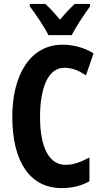

<svg xmlns="http://www.w3.org/2000/svg" viewBox="-20 -953 523 983"><path d="M228 -773H347C368 -815 413 -882 441 -920V-933H363C338 -910 317 -888 287 -852C260 -885 234 -913 212 -933H133V-920C162 -882 209 -812 228 -773ZM309 -606C350 -606 385 -591 420 -567L459 -680C409 -710 356 -724 299 -724C135 -724 43 -569 43 -356C43 -122 135 10 296 10C350 10 397 -2 438 -25V-147C399 -126 360 -109 316 -109C232 -109 185 -196 185 -355C185 -500 225 -606 309 -606Z"/></svg>

Font: Noto Sans Arabic UI XCn
Style: Bold
Weight: 700
Width: 2
Designer: Monotype Design Team, Nadine Chahine and Nizar Qandah
Foundry: Monotype Imaging Inc.
Version: Version 2.010